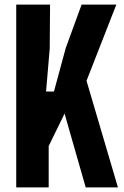

<svg xmlns="http://www.w3.org/2000/svg" viewBox="-20 -820 543 840"><path d="M51 0V-800H199L197.5 -607L181.5 -419.5H216L267.5 -609.5L337 -800H489L358.5 -466.5L496 0H355L262.5 -323L193 -181V0Z"/></svg>

Font: Big Shoulders Thin ExtraBold
Style: Regular
Weight: 800
Version: Version 2.002